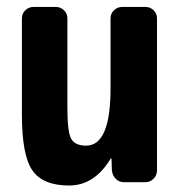

<svg xmlns="http://www.w3.org/2000/svg" viewBox="-20 -540 540 569"><path d="M410.2 -519.5Q424.8 -519.5 435.1 -509.8Q445.3 -500 445.3 -485.4V-35.2Q445.3 -20.5 435.1 -10.3Q424.8 0 410.2 0H347.7Q333 0 323.2 -9.8Q313.5 -19.5 311.5 -35.2L310.5 -69.3Q310.5 -70.3 309.6 -70.3Q307.6 -70.3 307.6 -69.3Q259.8 9.8 184.6 9.8Q107.4 9.8 76.2 -34.7Q44.9 -79.1 44.9 -200.2V-485.4Q44.9 -500 55.2 -509.8Q65.4 -519.5 80.1 -519.5H144.5Q159.2 -519.5 169.4 -509.8Q179.7 -500 179.7 -485.4V-219.7Q179.7 -149.4 190.9 -128.9Q202.1 -108.4 235.4 -108.4Q308.6 -108.4 307.6 -283.2V-485.4Q307.6 -500 317.9 -509.8Q328.1 -519.5 342.8 -519.5Z"/></svg>

Font: Rounded-L Mgen+ 1m bold
Style: Bold
Weight: 700
Designer: [Source Han Sans]
Ryoko NISHIZUKA  (kana & ideographs); Paul D. Hunt (Latin, Greek & Cyrillic); Wenlong ZHANG  (bopomofo
Version: Version 1.059.20150602